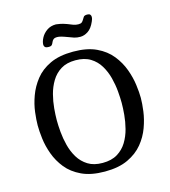

<svg xmlns="http://www.w3.org/2000/svg" viewBox="-128 -995 972 1097"><g transform="rotate(-15 358.0 -446.5)"><path d="M663 -354Q663 -321 657 -275.5Q651 -230 633.5 -182Q616 -134 582.5 -93Q549 -52 494 -26Q439 0 357 0Q275 0 220 -26Q165 -52 132 -93Q99 -134 81.5 -182Q64 -230 58.5 -275.5Q53 -321 53 -354Q53 -386 58.5 -431.5Q64 -477 81.5 -525Q99 -573 132 -615Q165 -657 220 -683Q275 -709 357 -709Q439 -709 494 -683Q549 -657 582.5 -615Q616 -573 633.5 -525Q651 -477 657 -431.5Q663 -386 663 -354ZM550 -354Q550 -384 546.5 -424Q543 -464 532.5 -504.5Q522 -545 501 -580Q480 -615 445 -636.5Q410 -658 357 -658Q305 -658 270.5 -636.5Q236 -615 215 -580Q194 -545 183.5 -504.5Q173 -464 169.5 -424Q166 -384 166 -354Q166 -324 169.5 -284.5Q173 -245 183.5 -204Q194 -163 215 -128.5Q236 -94 270.5 -72.5Q305 -51 357 -51Q410 -51 445 -72.5Q480 -94 501 -128.5Q522 -163 532.5 -204Q543 -245 546.5 -284.5Q550 -324 550 -354ZM291 -813Q275 -813 268 -806.5Q261 -800 258 -792Q255 -784 250 -777.5Q245 -771 231 -771Q214 -771 208.5 -777Q203 -783 203 -791Q203 -809 214.5 -831Q226 -853 248.5 -869Q271 -885 303 -885Q311 -884 326 -881.5Q341 -879 366 -870Q383 -863 397.5 -857.5Q412 -852 428 -852Q442 -852 448 -857Q454 -862 458 -869Q463 -877 468 -885Q473 -893 490 -893Q502 -893 507 -887.5Q512 -882 512 -874Q512 -861 505 -847Q489 -810 466 -795Q443 -780 420 -780Q400 -780 384 -785Q368 -790 351 -797Q327 -806 314 -809.5Q301 -813 291 -813Z"/></g></svg>

Font: Marmelad
Style: Regular
Weight: 400
Designer: Manvel Shmavonyan
Foundry: Cyreal
Version: Version 1.110; ttfautohint (v1.8.4.7-5d5b)